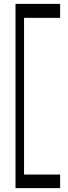

<svg xmlns="http://www.w3.org/2000/svg" viewBox="-20 -759 352 990"><path d="M60 211H290V141H104V-667H290V-739H60Z"/></svg>

Font: Ribes
Style: Bold
Weight: 900
Designer: Luigi Gorlero
Foundry: Collletttivo
Version: Version 2.100;Glyphs 3.1.2 (3151)